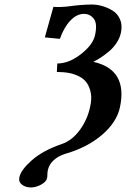

<svg xmlns="http://www.w3.org/2000/svg" viewBox="-20 -678 552 841"><path d="M115.7 143.1Q91.8 143.1 76.2 130.9Q60.5 118.7 64.9 98.1Q71.8 65.9 120.1 23.4Q168.5 -19 250 -46.9Q295.9 -62.5 329.3 -108.2Q362.8 -153.8 374.5 -209Q382.8 -244.1 377.9 -270Q373 -295.9 361.1 -313.7Q349.1 -331.5 328.1 -342.5Q307.1 -353.5 283 -358.2Q258.8 -362.8 229 -362.8L231 -399.9Q282.2 -399.9 335 -441.2Q387.7 -482.4 396.5 -524.9Q407.2 -574.7 390.9 -595.9Q374.5 -617.2 347.2 -617.2Q316.4 -617.2 288.3 -587.9Q260.3 -558.6 242.2 -507.8L176.3 -514.2L213.9 -647.9Q243.7 -646 279.3 -649.9Q333 -657.7 381.8 -658.2Q404.3 -658.2 427.7 -651.6Q451.2 -645 473.1 -631.6Q495.1 -618.2 505.9 -593Q516.6 -567.9 509.8 -535.2Q504.9 -511.7 490.7 -490.2Q476.6 -468.8 457.5 -452.9Q438.5 -437 422.1 -426.3Q405.8 -415.5 388.7 -407.2Q540.5 -373.5 505.4 -208Q491.2 -142.1 425.8 -86.4Q360.4 -30.8 264.6 -3.9Q235.4 5.4 215.3 23.7Q195.3 42 189.9 65.9Q187.5 77.1 187.5 86.9Q187.5 89.4 187.3 93Q187 96.7 186.8 98.6Q186.5 100.6 186.5 101.1Q183.1 118.2 160.2 130.6Q137.2 143.1 115.7 143.1Z"/></svg>

Font: Linux Libertine Slanted
Style: Semibold Slanted
Weight: 600
Designer: Philipp H. Poll
Foundry: Philipp H. Poll
Version: Version 5.1.1